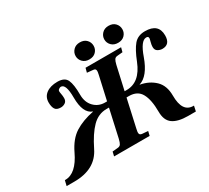

<svg xmlns="http://www.w3.org/2000/svg" viewBox="-167 -1163 1591 1459"><g transform="rotate(-30 628.5 -433.0)"><path d="M920 -881Q957 -881 978 -859Q999 -837 999 -806Q999 -776 978 -754Q957 -732 920 -732Q884 -732 862.5 -754Q841 -776 841 -806Q841 -836 862.5 -858.5Q884 -881 920 -881ZM668 -881Q705 -881 726 -859Q747 -837 747 -806Q747 -776 726 -754Q705 -732 668 -732Q632 -732 610.5 -754Q589 -776 589 -806Q589 -836 610.5 -858.5Q632 -881 668 -881ZM36 15 47 -31H52Q147 -31 216 -177Q261 -271 327.5 -313Q394 -355 493 -375V-376Q419 -402 419 -541Q419 -661 375 -661Q367 -661 357 -654Q347 -647 347 -637Q347 -628 350.5 -610.5Q354 -593 354 -574Q354 -548 336.5 -536Q319 -524 298 -524Q261 -524 248 -545Q235 -566 235 -603Q235 -652 272 -679.5Q309 -707 371 -707Q434 -707 453 -666Q472 -625 472 -535Q472 -469 510.5 -429Q549 -389 606 -389H624L670 -594Q677 -621 674 -634.5Q671 -648 651 -649L600 -654L610 -692H922L912 -654L868 -650Q848 -649 839.5 -636.5Q831 -624 824 -594L778 -389H796Q913 -389 971 -535Q1006 -624 1041 -665.5Q1076 -707 1139 -707Q1257 -707 1257 -603Q1257 -524 1189 -524Q1169 -524 1149.5 -535Q1130 -546 1130 -574Q1130 -591 1136.5 -614.5Q1143 -638 1143 -644Q1143 -661 1124 -661Q1076 -661 1034 -541Q984 -401 902 -376V-375Q979 -361 1029 -313Q1079 -265 1079 -177Q1079 -31 1175 -31H1180L1170 15H1102Q1014 15 969 -17Q924 -49 924 -125Q924 -229 893.5 -285Q863 -341 788 -341H767L713 -98Q706 -71 709 -57.5Q712 -44 732 -42L782 -38L773 0H461L470 -38L515 -42Q535 -43 543.5 -55.5Q552 -68 559 -98L613 -341H591Q519 -341 464.5 -286Q410 -231 358 -125Q290 15 104 15Z"/></g></svg>

Font: Heuristica
Style: Bold Italic
Weight: 700
Italic angle: -13°
Version: Version 1.0.2